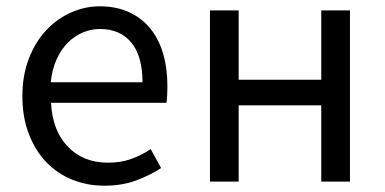

<svg xmlns="http://www.w3.org/2000/svg" viewBox="-20 -576 1222 609"><path d="M311 13Q257 13 209.5 -6Q162 -25 127 -61.5Q92 -98 71.5 -151Q51 -204 51 -271Q51 -337 71.5 -390Q92 -443 126 -479.5Q160 -516 204.5 -536Q249 -556 296 -556Q348 -556 388 -538Q428 -520 455.5 -487Q483 -454 497 -407Q511 -360 511 -302Q511 -270 508 -250H142Q146 -162 195 -111Q244 -60 322 -60Q363 -60 395.5 -71.5Q428 -83 458 -103L491 -43Q456 -20 411.5 -3.5Q367 13 311 13ZM432 -315Q432 -398 396.5 -441Q361 -484 297 -484Q268 -484 241.5 -472.5Q215 -461 194 -439.5Q173 -418 159 -386.5Q145 -355 141 -315Z M737 -543V-323H999V-543H1090V0H999V-242H737V0H646V-543Z"/></svg>

Font: Kinto Sans
Style: Regular
Weight: 400
Designer: Authors: Ryoko NISHIZUKA  (kana & ideographs); Paul D. Hunt (Latin, Greek & Cyrillic); Wenlong ZHANG  (bopomofo); Sandol
Foundry: Adobe Systems Incorporated, ookami Inc.
Version: Version 0.001